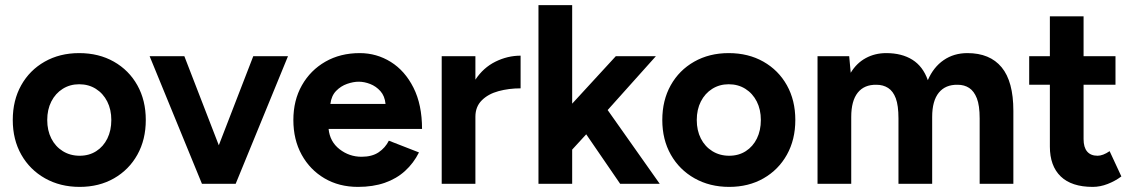

<svg xmlns="http://www.w3.org/2000/svg" viewBox="-20 -720 4439 752"><path d="M292 12Q216 12 156.5 -21.5Q97 -55 63.5 -114Q30 -173 30 -250Q30 -327 63 -386Q96 -445 155 -478.5Q214 -512 290 -512Q367 -512 426 -478.5Q485 -445 518 -386Q551 -327 551 -250Q551 -173 518 -114Q485 -55 426.5 -21.5Q368 12 292 12ZM292 -110Q329 -110 357 -128Q385 -146 400.5 -177.5Q416 -209 416 -250Q416 -291 400 -322.5Q384 -354 355.5 -372Q327 -390 290 -390Q254 -390 225.5 -372Q197 -354 181 -322.5Q165 -291 165 -250Q165 -209 181 -177.5Q197 -146 226 -128Q255 -110 292 -110Z M771 0 566 -500H702L837 -151L972 -500H1108L903 0Z M1382 12Q1308 12 1251 -21.5Q1194 -55 1161.5 -114Q1129 -173 1129 -250Q1129 -327 1162.5 -386Q1196 -445 1254.5 -478.5Q1313 -512 1389 -512Q1455 -512 1510.5 -477.5Q1566 -443 1599.5 -376.5Q1633 -310 1633 -215H1267Q1272 -165 1310 -135.5Q1348 -106 1396 -106Q1437 -106 1463 -123.5Q1489 -141 1503 -169L1621 -123Q1600 -81 1566.5 -50.5Q1533 -20 1487 -4Q1441 12 1382 12ZM1274 -313H1490Q1487 -344 1470 -363Q1453 -382 1430 -391Q1407 -400 1385 -400Q1364 -400 1339.5 -391.5Q1315 -383 1296.5 -364Q1278 -345 1274 -313Z M1710 0V-500H1842V-408Q1873 -455 1920.5 -478.5Q1968 -502 2019 -502V-374Q1973 -374 1932.5 -363Q1892 -352 1867 -327Q1842 -302 1842 -263V0Z M2089 0V-700H2221V-314L2392 -500H2549L2360 -289L2564 0H2409L2276 -194L2221 -134V0Z M2836 12Q2760 12 2700.5 -21.5Q2641 -55 2607.5 -114Q2574 -173 2574 -250Q2574 -327 2607 -386Q2640 -445 2699 -478.5Q2758 -512 2834 -512Q2911 -512 2970 -478.5Q3029 -445 3062 -386Q3095 -327 3095 -250Q3095 -173 3062 -114Q3029 -55 2970.5 -21.5Q2912 12 2836 12ZM2836 -110Q2873 -110 2901 -128Q2929 -146 2944.5 -177.5Q2960 -209 2960 -250Q2960 -291 2944 -322.5Q2928 -354 2899.5 -372Q2871 -390 2834 -390Q2798 -390 2769.5 -372Q2741 -354 2725 -322.5Q2709 -291 2709 -250Q2709 -209 2725 -177.5Q2741 -146 2770 -128Q2799 -110 2836 -110Z M3182 0V-500H3306L3312 -435Q3335 -473 3371 -492.5Q3407 -512 3451 -512Q3512 -512 3553.5 -486Q3595 -460 3614 -406Q3636 -457 3676 -484.5Q3716 -512 3769 -512Q3857 -512 3903 -456.5Q3949 -401 3949 -286V0H3817V-256Q3817 -307 3806 -335Q3795 -363 3776 -375.5Q3757 -388 3731 -388Q3683 -389 3657 -357Q3631 -325 3631 -262V0H3499V-256Q3499 -307 3488.5 -335Q3478 -363 3458.5 -375.5Q3439 -388 3413 -388Q3365 -389 3339.5 -357Q3314 -325 3314 -262V0Z M4260 12Q4177 12 4134.5 -29Q4092 -70 4092 -146V-388H4011V-500H4092V-656H4224V-500H4349V-388H4224V-175Q4224 -143 4238 -126.5Q4252 -110 4279 -110Q4289 -110 4301 -114.5Q4313 -119 4326 -128L4372 -29Q4348 -11 4318.5 0.5Q4289 12 4260 12Z"/></svg>

Font: Figtree Light
Style: Bold
Weight: 700
Version: Version 2.002